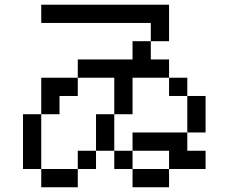

<svg xmlns="http://www.w3.org/2000/svg" viewBox="-20 -789 1040 809"><path d="M615.4 -538.5H692.3V-461.5H538.5V-307.7H461.5V-461.5H307.7V-538.5H538.5V-615.4H615.4V-692.3H153.8V-769.2H692.3V-615.4H615.4ZM461.5 -307.7V-153.8H384.6V-307.7ZM384.6 -153.8V-76.9H307.7V-153.8ZM307.7 -76.9V0H153.8V-76.9ZM153.8 -76.9H76.9V-307.7H153.8ZM307.7 -461.5V-384.6H230.8V-307.7H153.8V-461.5ZM692.3 -461.5H769.2V-384.6H692.3ZM769.2 -384.6H846.2V-230.8H769.2ZM461.5 -153.8H538.5V-76.9H461.5ZM538.5 -76.9H692.3V0H538.5ZM769.2 -230.8V-153.8H846.2V-76.9H692.3V-153.8H538.5V-230.8Z"/></svg>

Font: Mintsoda - Lime Green 13x16
Style: Regular
Weight: 400
Designer: Mintsoda-15
Version: Version 1.0